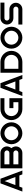

<svg xmlns="http://www.w3.org/2000/svg" viewBox="3840 -4680 1040 8760"><g transform="rotate(-90 4360.0 -300.0)"><path d="M375 -800 0 200H175.7L226.8 63.6H732.9L784 200H959.7L584.7 -800ZM664.7 -118.2H295L479.9 -611.2Z M1764.6 -800H1060V200H1764.6C1927.5 199.8 2059.8 67.5 2060 -95.4C2060 -95.6 2060 -95.8 2060 -96C2060 -150.1 2033.6 -229 2001 -272.2L1980.4 -300L2001 -327.8C2033.6 -371 2060 -449.9 2060 -504C2060 -504.2 2060 -504.4 2060 -504.6C2059.8 -667.5 1927.5 -799.8 1764.6 -800ZM1848.6 -19C1829.9 1.5 1792.3 18.1 1764.6 18.2H1241.8V-209H1761.7C1761.9 -209 1762.2 -209 1762.5 -209C1819.4 -209 1871 -163.1 1877.6 -106.5C1877.9 -103.5 1878.2 -98.6 1878.2 -95.6C1878.2 -71.3 1864.9 -37 1848.6 -19ZM1848.6 -428.1C1829.9 -407.6 1792.3 -391 1764.6 -391H1241.8V-618.2H1761.7C1761.8 -618.2 1762.1 -618.2 1762.3 -618.2C1819.4 -618.2 1871 -572.2 1877.6 -515.6C1877.9 -512.6 1878.2 -507.7 1878.2 -504.7C1878.2 -480.4 1864.9 -446.1 1848.6 -428.1Z M2660 -800C2384 -800 2160 -576 2160 -300C2160 -24 2384 200 2660 200C2936 200 3160 -24 3160 -300C3160 -576 2936 -800 2660 -800ZM2660 18.2C2484.4 18.2 2341.8 -124.4 2341.8 -300C2341.8 -475.6 2484.4 -618.2 2660 -618.2C2835.6 -618.2 2978.2 -475.6 2978.2 -300C2978 -124.6 2835.4 18 2660 18.2Z M3760 -618.2H4260V-800H3760C3484 -800 3260 -576 3260 -300C3260 -24 3484 200 3760 200H4260V-391H3805.4V-209H4078.2V18.2H3760C3584.4 18.2 3441.8 -124.4 3441.8 -300C3441.8 -475.6 3584.4 -618.2 3760 -618.2Z M4735 -800 4360 200H4535.7L4586.8 63.6H5092.9L5144 200H5319.7L4944.7 -800ZM5024.7 -118.2H4655L4839.9 -611.2Z M5920 -800H5420V200H5920C6196 200 6420 -24 6420 -300C6420 -576 6196 -800 5920 -800ZM5920 18.2H5601.8V-618.2H5920C6095.6 -618.2 6238.2 -475.6 6238.2 -300C6238.2 -124.4 6095.6 18.2 5920 18.2Z M7020 -800C6744 -800 6520 -576 6520 -300C6520 -24 6744 200 7020 200C7296 200 7520 -24 7520 -300C7520 -576 7296 -800 7020 -800ZM7020 18.2C6844.4 18.2 6701.8 -124.4 6701.8 -300C6701.8 -475.6 6844.4 -618.2 7020 -618.2C7195.6 -618.2 7338.2 -475.6 7338.2 -300C7338 -124.6 7195.4 18 7020 18.2Z M7620 -504.6C7620.2 -341.7 7752.5 -209.3 7915.4 -209H8321.7C8321.9 -209 8322.2 -209 8322.5 -209C8379.4 -209 8431 -163.1 8437.6 -106.5C8437.9 -103.4 8438.2 -98.4 8438.2 -95.3C8438.2 -32.6 8387.3 18.4 8324.6 18.5H7620V200H8324.6C8484.2 196.5 8613.7 64.2 8613.7 -95.5C8613.7 -255.1 8484.2 -387.5 8324.6 -391H7918.3C7918.1 -391 7917.8 -391 7917.5 -391C7860.6 -391 7809 -436.9 7802.4 -493.5C7802.1 -496.6 7801.8 -501.6 7801.8 -504.7C7801.8 -567.4 7852.7 -618.4 7915.4 -618.5H8620V-800H7915.4C7752.5 -799.8 7620.2 -667.5 7620 -504.6Z"/></g></svg>

Font: Kubos
Style: Light
Weight: 300
Version: Version 001.000